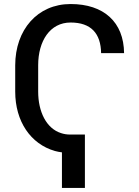

<svg xmlns="http://www.w3.org/2000/svg" viewBox="-20 -741 681 943"><path d="M397 -80.1H325.7C308.6 -80.1 293.5 -82.5 279.3 -87.4C207.5 -110.4 167.5 -192.4 167.5 -291V-420.9C167.5 -539.6 225.6 -630.4 326.7 -630.4C427.2 -630.4 475.1 -576.7 476.6 -480H589.4C587.9 -632.3 490.2 -721.2 326.7 -721.2C164.1 -721.2 54.7 -594.7 54.7 -419.9V-291C54.7 -145 130.4 -33.7 249.5 0.5C260.7 3.4 272 5.9 284.2 7.3V182.1H397Z"/></svg>

Font: Bert Sans Medium
Style: Regular
Weight: 500
Designer: Christian Robertson (Google), Cristiano Sobral
Foundry: Google, Cristiano Sobral
Version: Version 3.101